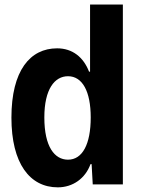

<svg xmlns="http://www.w3.org/2000/svg" viewBox="-20 -804 618 837"><path d="M372.6 -784.2V-491.7H368.2C343.8 -554.7 295.9 -593.3 229 -593.3C111.3 -593.3 29.8 -496.6 29.8 -291C29.8 -91.3 109.9 12.7 231.9 12.7C297.9 12.7 352.1 -26.4 374.5 -88.4H379.4L384.3 0H515.6V-784.2ZM276.4 -107.9C218.3 -107.9 173.3 -163.6 173.3 -292C173.3 -416.5 218.8 -471.7 276.4 -471.7C339.4 -471.7 375.5 -405.3 375.5 -292C375.5 -175.3 339.4 -107.9 276.4 -107.9Z"/></svg>

Font: Decalotype SemiBold
Style: Regular
Weight: 600
Designer: Alfredo Marco Pradil
Foundry: Alfredo Marco Pradil
Version: Version 1.0